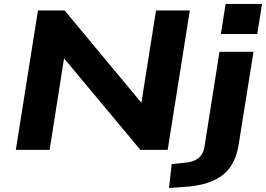

<svg xmlns="http://www.w3.org/2000/svg" viewBox="-20 -758 1345 971"><path d="M60 0 172 -705H307L706 -225H693L769 -705H940L828 0H690L293 -476H306L231 0ZM1097 -586 1121 -738H1305L1281 -586ZM835 193 848 72 914 65Q957 62 982 43Q1007 24 1014 -15L1090 -496H1262L1188 -33Q1181 16 1163 55Q1145 94 1112.5 122Q1080 150 1028.5 167Q977 184 901 188Z"/></svg>

Font: Nunito Sans 10pt Expanded ExtraBold
Style: Italic
Weight: 800
Width: 7
Italic angle: -9°
Designer: Vernon Adams
Foundry: Vernon Adams
Version: Version 3.101;gftools[0.9.27]